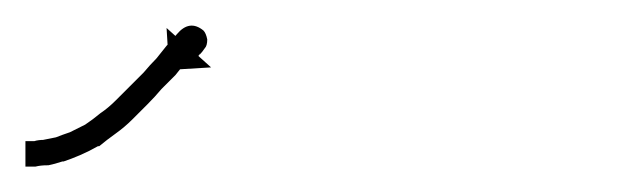

<svg xmlns="http://www.w3.org/2000/svg" viewBox="-20 -294 503 151"><path d="M2 -183Q2 -183 2 -183Q2 -183 2 -183Q2 -183 2 -183Q2 -183 2 -183Q4 -183 7 -183Q7 -183 7 -183Q7 -183 7 -183Q7 -183 7 -183Q7 -183 7 -183Q10 -184 15 -184Q15 -184 14.5 -184Q14 -184 14 -184Q14 -184 14 -184Q14 -184 14 -184Q19 -185 24 -186Q24 -186 24 -186Q24 -186 24 -186Q24 -186 24 -186Q24 -186 24 -186Q29 -188 35 -190Q35 -190 35 -190Q35 -190 35 -190Q35 -190 35 -190Q35 -190 35 -190Q41 -193 47 -196Q47 -196 47 -196Q47 -196 47 -196Q47 -196 47 -196Q47 -196 47 -196Q53 -200 59 -205Q59 -205 59 -205Q59 -205 59 -205Q59 -205 59 -205Q59 -205 59 -205Q65 -209 71 -215Q71 -215 71 -215Q71 -215 71 -215Q71 -215 71 -215Q71 -215 71 -215Q76 -220 82 -226Q82 -226 82 -226Q82 -226 82 -226Q82 -226 82 -226Q82 -226 82 -226Q87 -231 93 -237Q93 -237 93 -237Q93 -237 93 -237Q93 -237 93 -237Q93 -237 93 -237Q98 -243 103 -248Q107 -253 111 -258Q115 -262 119 -267Q129 -279 140 -270Q142 -268 143 -263Q143 -258 141 -256Q139 -253 137 -251V-252Q137 -251 136 -250L146 -241L113 -239L111 -272L121 -263Q122 -264 123 -265Q124 -267 126 -269Q129 -271 129 -262Q130 -253 127 -255Q128 -254 130 -254Q132 -253 134 -254Q136 -255 134 -253Q130 -249 126 -245Q122 -240 118 -235Q112 -229 107 -224Q107 -224 107 -224Q107 -224 107 -224Q107 -224 107 -224Q107 -224 107 -224Q102 -218 96 -212Q96 -212 96 -212Q96 -212 96 -212Q96 -212 96 -212Q96 -212 96 -212Q90 -206 84 -200Q84 -200 84 -200Q84 -200 84 -200Q84 -200 84 -200Q84 -200 84 -200Q78 -194 71 -189Q71 -189 71 -189Q71 -189 71 -189Q71 -189 71 -189Q71 -189 71 -189Q64 -184 58 -179Q58 -179 57.5 -179Q57 -179 57 -179Q57 -179 57 -179Q57 -179 57 -179Q50 -175 43 -172Q43 -172 43 -172Q43 -172 43 -172Q43 -172 43 -172Q43 -172 43 -172Q36 -169 30 -167Q30 -167 30 -167Q30 -167 29 -167Q29 -167 29 -167Q29 -167 29 -167Q23 -165 18 -164Q18 -164 18 -164Q18 -164 17 -164Q17 -164 17 -164Q17 -164 17 -164Q12 -164 8 -163Q8 -163 8 -163Q8 -163 8 -163Q8 -163 8 -163Q8 -163 8 -163Q5 -163 2 -163Q2 -163 2 -163Q2 -163 2 -163Q2 -163 2 -163Q2 -163 2 -163Q1 -163 0 -163V-183Q1 -183 2 -183Z"/></svg>

Font: FRB American Cursive Just Arrows Light
Style: Italic
Weight: 300
Italic angle: -25°
Version: Version 2.0;Modular Font Editor K font №1